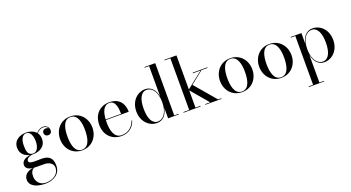

<svg xmlns="http://www.w3.org/2000/svg" viewBox="-61 -1525 4680 2559"><g transform="rotate(-20 2279.0 -245.0)"><path d="M65 -72C65 -25 103.5 -1 165.5 6.5C117.5 10 33 40.5 33 125C33 219.5 134.5 260 251.5 260C364.5 260 469 203.5 469 82C469 -53.5 385 -70.5 310 -70.5C281.5 -70.5 265 -69.5 230 -69.5C175.5 -69.5 133.5 -71.5 133.5 -106C133.5 -142 181.5 -161.5 222 -166C227 -165.5 232 -165.5 237 -165.5C318 -165.5 411 -207.5 411 -318C411 -354 401 -383 384.5 -405C412 -444 450.5 -456 479 -456C510 -456 531.5 -440 542 -420C532 -427.5 518.5 -431.5 505.5 -431.5C481.5 -431.5 455 -418.5 455 -385C455 -352 480.5 -334.5 505.5 -334.5C530.5 -334.5 558.5 -347 558.5 -389.5C558.5 -427.5 527.5 -465 478.5 -465C450 -465 408.5 -452 379.5 -412C345 -453 288.5 -469.5 237 -469.5C156 -469.5 58 -428.5 58 -318C58 -228.5 122 -184 189 -170.5C118.5 -160 65 -128.5 65 -72ZM152 -318C152 -392 178 -460.5 237 -460.5C296 -460.5 322 -392 322 -318C322 -244 296 -174.5 237 -174.5C158 -174.5 152 -244 152 -318ZM128 114.5C128 67.5 137 33.5 179.5 7.5C190 8.5 201.5 9 213.5 9H325C390 9 449 43 449 104.5C449 191.5 367 249.5 263.5 249.5C171 249.5 128 178 128 114.5Z M636 -230C636 -100 724 10 865 10C1006 10 1094 -100 1094 -230C1094 -360 1006 -470 865 -470C724 -470 636 -360 636 -230ZM740 -230C740 -324 757 -461 865 -461C973.5 -461 990.5 -324 990.5 -230C990.5 -136 973.5 1 865 1C757 1 740 -136 740 -230Z M1624.5 -138H1614.5C1589.5 -60.5 1526.5 -0.5 1428.5 -0.5C1321.5 -0.5 1295.5 -116 1295.5 -230C1295.5 -240.5 1296 -251 1296.5 -261.5H1621C1621 -370.5 1565.5 -470 1418 -470C1288 -470 1191.5 -380 1191.5 -230C1191.5 -80 1292.5 10 1422 10C1532.5 10 1598.5 -53.5 1624.5 -138ZM1418 -461C1505 -461 1516 -344 1515.5 -270.5H1297C1302.5 -370 1332 -461 1418 -461Z M2236.5 -9H2174V-750H2021.5V-741H2084V-310C2065 -409 2009.5 -470 1927 -470C1819.5 -470 1717 -380 1717 -230C1717 -80 1819.5 9 1927 9C2009.5 9 2065 -51 2084 -149.5V0H2236.5ZM2084 -230C2084 -83.5 2019.5 -6 1942.5 -6C1861 -6 1821 -96 1821 -230C1821 -364 1861 -454.5 1942.5 -454.5C2019.5 -454.5 2084 -376 2084 -230Z M2303.5 -9V0H2545.5V-9H2475.5V-254L2684 -9H2612.5V0H2842V-9H2796L2541.5 -308L2720.5 -451H2807.5V-460H2600.5V-451H2708.5L2475.5 -267V-750H2303.5V-741H2386V-9Z M2904 -230C2904 -100 2992 10 3133 10C3274 10 3362 -100 3362 -230C3362 -360 3274 -470 3133 -470C2992 -470 2904 -360 2904 -230ZM3008 -230C3008 -324 3025 -461 3133 -461C3241.5 -461 3258.5 -324 3258.5 -230C3258.5 -136 3241.5 1 3133 1C3025 1 3008 -136 3008 -230Z M3459.5 -230C3459.5 -100 3547.5 10 3688.5 10C3829.5 10 3917.5 -100 3917.5 -230C3917.5 -360 3829.5 -470 3688.5 -470C3547.5 -470 3459.5 -360 3459.5 -230ZM3563.5 -230C3563.5 -324 3580.5 -461 3688.5 -461C3797 -461 3814 -324 3814 -230C3814 -136 3797 1 3688.5 1C3580.5 1 3563.5 -136 3563.5 -230Z M3990 241V250H4204V241H4142V-150C4161 -51 4217 10 4300 10C4407.5 10 4509.5 -80 4509.5 -230C4509.5 -380 4407.5 -469 4300 -469C4217 -469 4161 -408.5 4142 -310V-460H3990V-451H4052.5V241ZM4142 -230C4142 -376.5 4206.5 -454 4283.5 -454C4365 -454 4405.5 -364 4405.5 -230C4405.5 -96 4365 -5 4283.5 -5C4206.5 -5 4142 -83.5 4142 -230Z"/></g></svg>

Font: Bodoni* 24
Style: Regular
Weight: 400
Version: Version 2.3